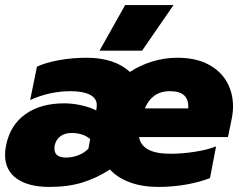

<svg xmlns="http://www.w3.org/2000/svg" viewBox="-23 -723 951 758"><path d="M471 -703H662L538 -523H370ZM-3 -112Q-3 -132 1 -149Q17 -229 77 -272Q137 -315 230 -315Q265 -315 299.5 -307Q334 -299 357 -287L358 -296Q359 -300 359 -309Q359 -335 332 -349Q305 -363 256 -363Q173 -363 96 -328L123 -460Q158 -476 210 -485.5Q262 -495 319 -495Q429 -495 490 -439Q529 -465 577.5 -480Q626 -495 677 -495Q749 -495 798 -469.5Q847 -444 872 -400.5Q897 -357 897 -302Q897 -278 890 -245L877 -182H526Q537 -116 650 -116Q695 -116 744.5 -123.5Q794 -131 830 -145L806 -20Q766 -4 712 5.5Q658 15 602 15Q539 15 490 -3Q441 -21 411 -54Q361 -21 304 -3Q247 15 172 15Q90 15 43.5 -17.5Q-3 -50 -3 -112ZM720 -295Q725 -363 648 -363Q610 -363 585.5 -344.5Q561 -326 549 -295ZM326 -136 333 -174Q305 -198 259 -198Q233 -198 215.5 -185Q198 -172 193 -149Q192 -145 192 -136Q192 -101 238 -101Q263 -101 287 -110.5Q311 -120 326 -136Z"/></svg>

Font: Readiness ExtraBold
Style: Italic
Weight: 800
Italic angle: -12°
Designer: Katatrad Team
Foundry: CadsonDemak
Version: Version 1.00;January 16, 2020;FontCreator 12.0.0.2550 64-bit